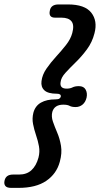

<svg xmlns="http://www.w3.org/2000/svg" viewBox="-71 -748 461 886"><path d="M209.5 -302Q211.5 -315.5 191.5 -315.5Q150.5 -315.5 133.8 -331.2Q117 -347 120.5 -373.5Q124 -403 143.2 -431Q162.5 -459 187.2 -486Q212 -513 233.5 -540.2Q255 -567.5 262.5 -595.5Q272.5 -632.5 259 -649.5Q245.5 -666.5 212.5 -666.5H183Q152 -666.5 159 -699Q164 -727.5 199.5 -727.5H242.5Q320.5 -727.5 350.2 -689.5Q380 -651.5 365 -594.5Q354.5 -553 330 -520Q305.5 -487 278.2 -460.5Q251 -434 230.8 -411.8Q210.5 -389.5 208.5 -368.5Q204 -339 236.5 -339Q252.5 -339 263.8 -344.8Q275 -350.5 293 -350.5Q315.5 -350.5 324.2 -334.5Q333 -318.5 328.5 -297.5Q323.5 -276.5 309.8 -265.2Q296 -254 278 -254Q260 -254 250.2 -259.5Q240.5 -265 221 -265Q180.5 -265 170.5 -232Q165 -210.5 173.2 -186.8Q181.5 -163 193.2 -135.5Q205 -108 210.5 -74.8Q216 -41.5 205 -1.5Q190 54 142.5 86.5Q95 119 14.5 119H-19.5Q-39.5 119 -46.5 109.8Q-53.5 100.5 -50 85.5Q-44 57.5 -11 57.5H17Q52.5 57.5 74.5 37Q96.5 16.5 106.5 -20.5Q113.5 -47 108.8 -73Q104 -99 95.2 -124.5Q86.5 -150 81.5 -175.8Q76.5 -201.5 83 -227.5Q91.5 -259.5 118 -274.5Q144.5 -289.5 185 -289.5Q198 -289.5 203 -293Q208 -296.5 209.5 -302Z"/></svg>

Font: Fraunces 144pt SuperSoft SemiBold
Style: Italic
Weight: 600
Italic angle: -16°
Version: Version 1.000;[b76b70a41]